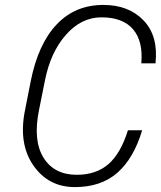

<svg xmlns="http://www.w3.org/2000/svg" viewBox="-20 -741 646 771"><path d="M550.8 -217.8Q517.1 -105 451.4 -47.4Q385.7 10.3 280.8 10.3Q173.8 10.3 113.5 -77.4Q53.2 -165 80.6 -299.3L103.5 -415.5Q133.3 -564.5 207.5 -642.8Q281.7 -721.2 395 -721.2Q497.1 -721.2 556.6 -658.9Q616.2 -596.7 604.5 -486.8H547.4Q555.2 -575.7 514.2 -623.5Q473.1 -671.4 387.2 -671.4Q306.6 -671.4 244.6 -601.1Q182.6 -530.8 160.2 -416.5L136.7 -299.3Q111.8 -177.2 154.5 -108.2Q197.3 -39.1 288.1 -39.1Q366.2 -39.1 415.5 -82Q464.8 -125 493.7 -217.8Z"/></svg>

Font: Franko
Style: Light Italic
Weight: 300
Designer: Google
Version: Version 1.200310; 2013